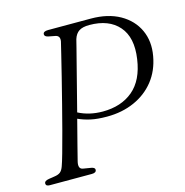

<svg xmlns="http://www.w3.org/2000/svg" viewBox="-104 -797 860 894"><g transform="rotate(-15 326.0 -350.0)"><path d="M647.5 -456Q635.5 -388.5 597.2 -340.2Q559 -292 500 -265.8Q441 -239.5 368 -239.5Q322 -239.5 290 -246.5Q258 -253.5 230.5 -266Q213 -198 199.2 -144.8Q185.5 -91.5 181.5 -75Q172 -38 197 -34.5L233.5 -28.5Q252 -25.5 252 -15Q252 0 230 0H27Q8.5 0 8.5 -13Q8.5 -26 31.5 -29.5L57.5 -33.5Q77 -36 87 -44Q97 -52 103.5 -70.5Q109.5 -86.5 121.5 -128.8Q133.5 -171 148.8 -229Q164 -287 180.2 -350.2Q196.5 -413.5 211 -472Q225.5 -530.5 236 -573.5Q246.5 -616.5 250.5 -633.5Q255 -660 232.5 -664.5L199 -671Q182 -675 182 -685.5Q182 -700 206.5 -700H412Q494.5 -700 551.8 -667.8Q609 -635.5 634.5 -580.2Q660 -525 647.5 -456ZM322.5 -625Q321 -618 312.8 -586.2Q304.5 -554.5 292.5 -507.2Q280.5 -460 266.2 -404.5Q252 -349 238 -294.5Q290 -267.5 354.5 -267.5Q444 -267.5 501 -315.5Q558 -363.5 572 -462Q587 -563.5 539.2 -618.2Q491.5 -673 397.5 -673Q365.5 -673 348 -661.8Q330.5 -650.5 322.5 -625Z"/></g></svg>

Font: Fraunces 9pt Light
Style: Italic
Weight: 300
Italic angle: -16°
Version: Version 1.000;[0bf87f6ff]